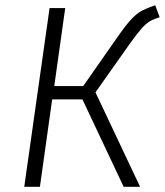

<svg xmlns="http://www.w3.org/2000/svg" viewBox="-20 -716 632 736"><path d="M592 -650Q569 -643 554.5 -634.5Q540 -626 523 -607Q506 -588 478 -549L346 -362L517 0H454L296 -335H180L133 0H73L170 -685H230L188 -386H299L436 -582Q465 -623 485 -644Q505 -665 524 -675Q543 -685 575 -696Z"/></svg>

Font: Fira Sans Light
Style: Italic
Weight: 300
Italic angle: -8°
Designer: bBox Type GmbH & Carrois Corporate GbR & Edenspiekermann AG
Foundry: bBox Type GmbH & Carrois Corporate GbR & Edenspiekermann AG
Version: Version 4.301